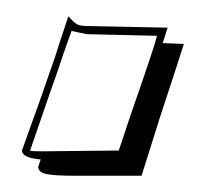

<svg xmlns="http://www.w3.org/2000/svg" viewBox="-20 -38 246 236"><path d="M180 15 206 16Q203 26 177 105L154 178H70Q48 178 37.5 176Q27 174 27 167L30 158Q7 156 7 147Q32 78 48 31Q51 21 64 -18Q71 -10 75 -8Q79 -6 87 -6L186 -4ZM77 2 68 0Q61 19 57.5 29.5Q54 40 52 46Q50 51 17 147Q17 148 31 148L126 147L141 102Q170 19 173 6L87 4Z"/></svg>

Font: Londrina Shadow
Style: Regular
Weight: 400
Designer: Marcelo Magalhaes
Foundry: Marcelo Magalhães
Version: Version 1.002